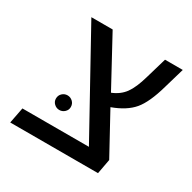

<svg xmlns="http://www.w3.org/2000/svg" viewBox="-137 -736 874 873"><g transform="rotate(30 300.0 -299.5)"><path d="M482.9 0H22L38.1 -83H387.2L102.1 -599.1H213.9L351.1 -346.2Q392.6 -362.8 415.8 -394.8Q439 -426.8 457 -490.2L488.8 -599.1H582L550.8 -492.2Q524.4 -398.4 488.8 -356.2Q453.1 -314 381.8 -288.1L497.1 -77.1ZM147.5 -198.2Q147.5 -215.3 159.2 -226.3Q170.9 -237.3 186.5 -237.3Q202.1 -237.3 213.9 -226.3Q225.6 -215.3 225.6 -198.2Q225.6 -182.6 213.9 -171.6Q202.1 -160.6 186.5 -160.6Q170.9 -160.6 159.2 -171.6Q147.5 -182.6 147.5 -198.2Z"/></g></svg>

Font: Cousine
Style: Italic
Weight: 400
Italic angle: -12°
Monospace: yes
Designer: Steve Matteson
Foundry: Monotype Imaging Inc.
Version: Version 1.21